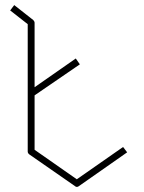

<svg xmlns="http://www.w3.org/2000/svg" viewBox="-20 -782 566 755"><path d="M282 -77 464 -204 480 -183 290 -50Q287 -47 282 -47Q278 -47 275 -50L95 -175Q89 -180 89 -186V-687L20 -741L36 -762L111 -703Q116 -698 116 -692V-439L278 -552L294 -529L116 -407V-193Z"/></svg>

Font: Envoyer
Style: Regular
Weight: 400
Version: Version 0.1